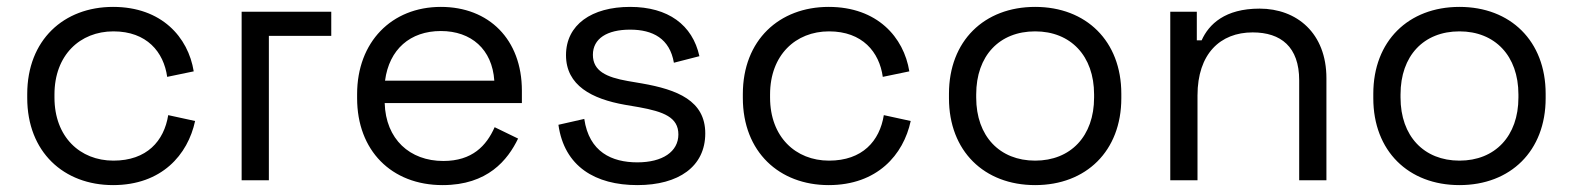

<svg xmlns="http://www.w3.org/2000/svg" viewBox="-20 -523 4563 557"><path d="M308 14C449 14 525 -74 546 -172L468 -189C456 -114 406 -57 309 -57C212 -57 138 -126 138 -240V-249C138 -363 212 -432 309 -432C406 -432 455 -372 465 -300L542 -316C526 -415 449 -503 308 -503C165 -503 59 -407 59 -250V-239C59 -82 165 14 308 14Z M681 0H760V-419H941V-489H681Z M1264 14C1395 14 1453 -59 1483 -121L1415 -154C1391 -100 1350 -56 1266 -56C1169 -56 1099 -119 1096 -224H1494V-260C1494 -409 1398 -503 1259 -503C1116 -503 1016 -401 1016 -250V-238C1016 -87 1115 14 1264 14ZM1097 -289C1109 -380 1170 -433 1259 -433C1347 -433 1408 -380 1414 -289Z M1829 14C1949 14 2026 -40 2026 -136C2026 -231 1945 -263 1842 -281L1801 -288C1739 -299 1700 -317 1700 -364C1700 -411 1741 -437 1808 -437C1874 -437 1923 -411 1935 -341L2009 -360C1989 -451 1918 -503 1808 -503C1696 -503 1622 -451 1622 -363C1622 -275 1697 -236 1793 -219L1834 -212C1905 -199 1948 -183 1948 -133C1948 -83 1902 -52 1829 -52C1755 -52 1689 -82 1675 -178L1600 -161C1617 -40 1707 14 1829 14Z M2384 14C2525 14 2601 -74 2622 -172L2544 -189C2532 -114 2482 -57 2385 -57C2288 -57 2214 -126 2214 -240V-249C2214 -363 2288 -432 2385 -432C2482 -432 2531 -372 2541 -300L2618 -316C2602 -415 2525 -503 2384 -503C2241 -503 2135 -407 2135 -250V-239C2135 -82 2241 14 2384 14Z M2983 14C3131 14 3233 -85 3233 -238V-251C3233 -404 3131 -503 2983 -503C2835 -503 2733 -404 2733 -251V-238C2733 -85 2835 14 2983 14ZM2812 -240V-249C2812 -361 2879 -432 2983 -432C3086 -432 3154 -361 3154 -249V-240C3154 -128 3086 -57 2983 -57C2880 -57 2812 -128 2812 -240Z M3375 0H3454V-246C3454 -367 3520 -429 3614 -429C3696 -429 3749 -387 3749 -290V0H3828V-296C3828 -427 3742 -498 3634 -498C3534 -498 3487 -453 3466 -406H3452V-489H3375Z M4214 14C4362 14 4464 -85 4464 -238V-251C4464 -404 4362 -503 4214 -503C4066 -503 3964 -404 3964 -251V-238C3964 -85 4066 14 4214 14ZM4043 -240V-249C4043 -361 4110 -432 4214 -432C4317 -432 4385 -361 4385 -249V-240C4385 -128 4317 -57 4214 -57C4111 -57 4043 -128 4043 -240Z"/></svg>

Font: Meta Space
Style: Regular
Weight: 400
Designer: Meta Pool / Florian Karsten
Foundry: Meta Pool / Florian Karsten
Version: Version 2.000;Glyphs 3.1.1 (3137)